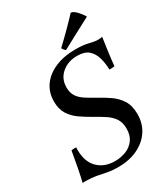

<svg xmlns="http://www.w3.org/2000/svg" viewBox="-222 -1012 987 1127"><g transform="rotate(-30 271.0 -448.5)"><path d="M537 -696Q531 -653 524.5 -607Q518 -561 513 -510Q504 -509 495.5 -508.5Q487 -508 478 -508Q477 -551 466.5 -588.5Q456 -626 430 -649.5Q404 -673 353 -673Q292 -673 249.5 -637.5Q207 -602 207 -542Q207 -507 222.5 -483Q238 -459 266.5 -440.5Q295 -422 333 -401Q372 -380 408 -355Q444 -330 467 -293.5Q490 -257 490 -200Q490 -136 458 -88Q426 -40 369 -13Q312 14 237 14Q197 14 164.5 7.5Q132 1 101 -5Q70 -11 34 -11Q27 -11 20.5 -11Q14 -11 9 -10Q19 -52 28.5 -101.5Q38 -151 48 -209Q63 -212 81 -210Q80 -203 80 -199Q80 -195 80 -193Q80 -113 123.5 -69.5Q167 -26 240 -26Q278 -26 313 -39.5Q348 -53 370 -82.5Q392 -112 392 -158Q392 -199 374.5 -226Q357 -253 325.5 -274Q294 -295 252 -318Q215 -339 180.5 -363Q146 -387 124 -421.5Q102 -456 102 -508Q102 -570 135 -615.5Q168 -661 227 -686Q286 -711 362 -711Q417 -711 451 -702Q485 -693 509 -693Q515 -693 523.5 -694Q532 -695 537 -696ZM518 -846V-843Q473 -820 420.5 -791.5Q368 -763 315 -735Q308 -739 304 -744.5Q300 -750 295 -758Q375 -833 448 -911Q464 -910 483.5 -890Q503 -870 518 -846Z"/></g></svg>

Font: Tiro Devanagari Sanskrit
Style: Italic
Weight: 400
Italic angle: -11°
Designer: Devanagari: John Hudson & Fiona Ross, assisted by Paul Hanslow. Latin: John Hudson with Paul Hanslow, assisted by Kaja S
Foundry: Tiro Typeworks Ltd.
Version: Version 1.52